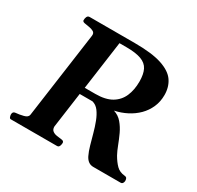

<svg xmlns="http://www.w3.org/2000/svg" viewBox="-149 -866 1066 1039"><g transform="rotate(30 384.0 -346.5)"><path d="M36.1 0Q29.3 0 26.4 -8.5Q23.4 -17.1 23.4 -23.4Q23.4 -41.5 39.6 -43Q63.5 -44.9 88.4 -51.3Q113.3 -57.6 115.7 -74.2L190.4 -610.8Q192.9 -628.4 180.9 -635.5Q168.9 -642.6 152.1 -645Q135.3 -647.5 122.1 -650.1Q108.9 -652.8 108.9 -662.1Q108.9 -674.3 113.5 -683.6Q118.2 -692.9 129.4 -692.9H410.6Q519 -692.9 580.1 -672.6Q641.1 -652.3 666 -615.7Q690.9 -579.1 690.9 -529.3Q690.9 -487.8 675.5 -452.9Q660.2 -418 633.3 -391.1Q606.4 -364.3 571 -346.2Q535.6 -328.1 496.1 -319.8Q527.3 -310.1 548.1 -285.6Q568.8 -261.2 583.3 -230.2Q597.7 -199.2 609.1 -168.9Q620.6 -138.7 632.3 -117.2Q650.4 -85.9 670.2 -66.2Q689.9 -46.4 723.1 -43.5Q732.9 -42.5 736.1 -36.1Q739.3 -29.8 739.3 -20Q739.3 -18.1 737.8 -12.9Q736.3 -7.8 732.7 -3.9Q729 0 722.7 0H550.8Q533.7 0 520.8 -9.5Q507.8 -19 499 -37.1Q487.8 -60.1 478.8 -92Q469.7 -124 460.4 -158.2Q451.2 -192.4 439.2 -223.6Q427.2 -254.9 410.9 -276.9Q394.5 -298.8 370.6 -305.2H290.5L259.8 -84Q259.8 -65.9 270.8 -57.6Q281.7 -49.3 297.9 -46.9Q314 -44.4 328.1 -43Q343.3 -41.5 343.3 -28.8Q343.3 -25.9 342 -18.8Q340.8 -11.7 336.9 -5.9Q333 0 323.7 0ZM297.4 -347.7H363.3Q426.3 -347.7 464.4 -370.1Q502.4 -392.6 519.8 -432.6Q537.1 -472.7 537.1 -524.9Q537.1 -570.3 523.2 -598.1Q509.3 -626 475.3 -638.4Q441.4 -650.9 382.3 -650.9H339.4Z"/></g></svg>

Font: Gelasio SemiBold
Style: Italic
Weight: 600
Italic angle: -8.5°
Designer: Eben Sorkin
Foundry: Eben Sorkin
Version: Version 1.008